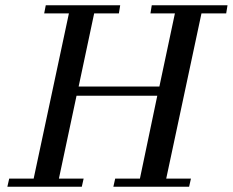

<svg xmlns="http://www.w3.org/2000/svg" viewBox="-20 -710 885 730"><path d="M557 -690H845L840 -659H746L612 -31H706L699 0H411L418 -31H512L578 -346H271L204 -31H298L291 0H8L15 -31H108L242 -659H148L154 -690H437L432 -659H338L279 -381H586L645 -659H552Z"/></svg>

Font: GFS Didot
Style: Italic
Weight: 400
Italic angle: -12°
Designer: Takis Katsoulidis and George D. Matthiopoulos
Foundry: George Matthiopoulos and Takis Katsoulidis
Version: Version 1.0